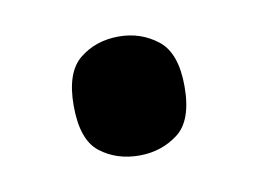

<svg xmlns="http://www.w3.org/2000/svg" viewBox="-34 -182 312 232"><g transform="rotate(-10 122.0 -66.0)"><path d="M122 7Q94 7 74 -8.5Q54 -24 54 -66Q54 -107 74 -123Q94 -139 122 -139Q149 -139 169.5 -123Q190 -107 190 -66Q190 -24 169.5 -8.5Q149 7 122 7Z"/></g></svg>

Font: Noto Serif Thai ExtraCondensed
Style: Bold
Weight: 700
Width: 2
Designer: Monotype Design Team
Foundry: Monotype Imaging Inc.
Version: Version 2.002; ttfautohint (v1.8.4.7-5d5b)